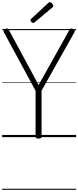

<svg xmlns="http://www.w3.org/2000/svg" viewBox="-20 -1264 722 1770"><path d="M335 14Q308 14 308 -5V-427L15 -968Q10 -978 13.5 -984.5Q17 -991 29 -997Q42 -1003 49 -1001Q56 -999 63 -986L336 -480L618 -985Q626 -999 633.5 -1001Q641 -1003 653 -997Q666 -991 669 -984.5Q672 -978 667 -968L363 -428V-5Q363 14 335 14ZM286 -1052Q279 -1052 270 -1061Q261 -1070 261 -1076Q261 -1079 261.5 -1082.5Q262 -1086 266 -1089L423 -1235Q428 -1239 431 -1241.5Q434 -1244 438 -1244Q445 -1244 453 -1238.5Q461 -1233 466 -1225.5Q471 -1218 471 -1211Q471 -1206 470 -1203Q469 -1200 464 -1196L300 -1059Q295 -1056 292 -1054Q289 -1052 286 -1052ZM0 476H682V486H0ZM0 -20H682V0H0ZM0 -505H682V-500H0ZM0 -996H682V-986H0Z"/></svg>

Font: Playwrite PL Guides
Style: Regular
Weight: 400
Designer: Veronika Burian, José Scaglione
Foundry: TypeTogether
Version: Version 1.003